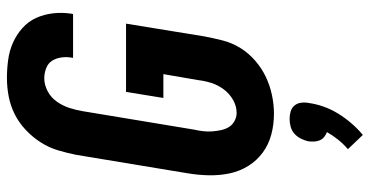

<svg xmlns="http://www.w3.org/2000/svg" viewBox="-270 -512 1041 540"><g transform="rotate(-90 250.0 -242.5)"><path d="M200 8Q169 8 141 0.5Q113 -7 90.5 -23.5Q68 -40 53 -64Q38 -88 32 -116Q26 -144 26.5 -174Q27 -204 32 -234L84 -548Q89 -573 96.5 -598.5Q104 -624 118.5 -647Q133 -670 153.5 -689.5Q174 -709 198 -721Q222 -733 248 -738Q274 -743 300 -743Q326 -743 351.5 -739.5Q377 -736 399.5 -726Q422 -716 440.5 -699.5Q459 -683 469 -661Q479 -639 482 -613.5Q485 -588 481 -562L480 -557H357V-559Q360 -574 358 -589Q356 -604 349 -615.5Q342 -627 328 -632.5Q314 -638 299 -638Q281 -638 263 -628.5Q245 -619 233.5 -602.5Q222 -586 216 -567.5Q210 -549 207 -531L155 -217Q152 -204 150.5 -191Q149 -178 150 -165.5Q151 -153 153.5 -141Q156 -129 162 -119Q168 -109 179 -103Q190 -97 202 -97Q221 -97 238.5 -107Q256 -117 268 -133Q280 -149 286 -167.5Q292 -186 294 -204L311 -303H244L261 -408H453L417 -187Q412 -161 405.5 -135.5Q399 -110 384.5 -86.5Q370 -63 348.5 -44.5Q327 -26 302.5 -14.5Q278 -3 251.5 2.5Q225 8 200 8ZM140 258 100 216Q115 203 127 188Q139 173 148 157Q140 154 134 149Q128 144 125 137Q122 130 121.5 122Q121 114 122 105Q124 95 129.5 84Q135 73 143.5 65.5Q152 58 163 55Q174 52 185 52Q196 52 206 55Q216 58 222.5 65.5Q229 73 230.5 84Q232 95 230 105Q227 127 219.5 148Q212 169 200 188.5Q188 208 173 225.5Q158 243 140 258Z"/></g></svg>

Font: Iosevka SS18 Extrabold
Style: Italic
Weight: 800
Italic angle: -9°
Monospace: yes
Designer: Belleve Invis
Foundry: Belleve Invis
Version: Version 25.1.1; ttfautohint (v1.8.4)